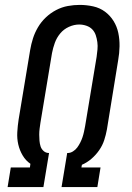

<svg xmlns="http://www.w3.org/2000/svg" viewBox="-20 -763 540 783"><path d="M11 0 24 -80H102L104 -95Q85 -108 72.5 -129Q60 -150 54.5 -174Q49 -198 50.5 -224Q52 -250 56 -276L103 -559Q107 -583 114.5 -606.5Q122 -630 135 -652Q148 -674 167 -692Q186 -710 209 -722Q232 -734 256.5 -738.5Q281 -743 305 -743Q333 -743 360 -737Q387 -731 408 -715.5Q429 -700 443 -677.5Q457 -655 462.5 -628.5Q468 -602 467.5 -574Q467 -546 462 -518L416 -235Q412 -213 405 -191.5Q398 -170 384.5 -150.5Q371 -131 353 -115.5Q335 -100 314 -91L312 -80H390L377 0H231L254 -139H256Q267 -139 277.5 -145.5Q288 -152 295 -161.5Q302 -171 307.5 -182Q313 -193 316.5 -203.5Q320 -214 322.5 -225.5Q325 -237 327 -248L374 -531Q376 -546 377.5 -561Q379 -576 377 -591Q375 -606 370.5 -619.5Q366 -633 356.5 -643Q347 -653 332.5 -658Q318 -663 303 -663Q282 -663 261 -653.5Q240 -644 225.5 -626.5Q211 -609 203.5 -588Q196 -567 192 -546L145 -263Q143 -250 141.5 -238Q140 -226 140 -213.5Q140 -201 141 -189Q142 -177 145.5 -166Q149 -155 158 -147Q167 -139 180 -139L157 0Z"/></svg>

Font: Iosevka Curly Slab Medium
Style: Italic
Weight: 500
Italic angle: -9°
Monospace: yes
Designer: Belleve Invis
Foundry: Belleve Invis
Version: Version 22.1.2; ttfautohint (v1.8.4)